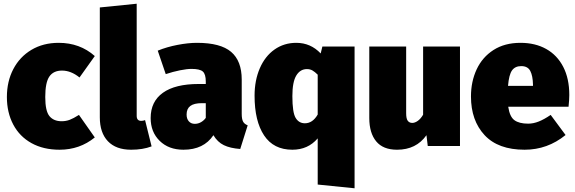

<svg xmlns="http://www.w3.org/2000/svg" viewBox="-20 -784 3089 1031"><path d="M489 -483 407 -368Q361 -405 313 -405Q267 -405 245 -373Q223 -341 223 -263Q223 -188 245.5 -160.5Q268 -133 311 -133Q334 -133 354 -140.5Q374 -148 404 -167L489 -46Q408 20 300 20Q213 20 149 -15.5Q85 -51 51 -115.5Q17 -180 17 -263Q17 -347 51.5 -413Q86 -479 149 -516.5Q212 -554 295 -554Q409 -554 489 -483Z M516 -154V-744L714 -764V-162Q714 -135 738 -135Q749 -135 759 -139L794 2Q747 20 684 20Q603 20 559.5 -25.5Q516 -71 516 -154Z M1310 -111 1270 16Q1216 12 1182 -4.5Q1148 -21 1126 -58Q1074 20 965 20Q886 20 837.5 -27.5Q789 -75 789 -150Q789 -239 855 -286Q921 -333 1047 -333H1085V-346Q1085 -386 1069 -400Q1053 -414 1008 -414Q984 -414 946.5 -406.5Q909 -399 870 -386L827 -512Q876 -532 933.5 -543Q991 -554 1038 -554Q1164 -554 1221 -505.5Q1278 -457 1278 -357V-173Q1278 -145 1285 -131.5Q1292 -118 1310 -111ZM1085 -151V-230H1064Q1022 -230 1002 -215Q982 -200 982 -169Q982 -146 994 -132.5Q1006 -119 1026 -119Q1044 -119 1059.5 -128Q1075 -137 1085 -151Z M1884 -534V227L1686 207V-41Q1634 20 1550 20Q1449 20 1398 -57Q1347 -134 1347 -270Q1347 -352 1375 -417Q1403 -482 1454 -518Q1505 -554 1571 -554Q1648 -554 1702 -497L1711 -534ZM1686 -169V-383Q1671 -398 1658 -405.5Q1645 -413 1628 -413Q1592 -413 1571 -378.5Q1550 -344 1550 -268Q1550 -180 1567.5 -151Q1585 -122 1617 -122Q1659 -122 1686 -169Z M2450 0H2277L2270 -58Q2215 20 2112 20Q2037 20 2000 -25Q1963 -70 1963 -150V-534H2161V-176Q2161 -147 2169.5 -135.5Q2178 -124 2194 -124Q2208 -124 2223.5 -135Q2239 -146 2252 -168V-534H2450Z M3033 -211H2709Q2717 -157 2742.5 -138.5Q2768 -120 2816 -120Q2844 -120 2873 -131.5Q2902 -143 2937 -167L3017 -59Q2920 20 2797 20Q2655 20 2582 -58.5Q2509 -137 2509 -266Q2509 -346 2539.5 -411.5Q2570 -477 2630 -515.5Q2690 -554 2775 -554Q2854 -554 2913 -521Q2972 -488 3004.5 -425Q3037 -362 3037 -274Q3037 -249 3033 -211ZM2842 -330Q2841 -377 2827.5 -403Q2814 -429 2779 -429Q2746 -429 2729.5 -406Q2713 -383 2708 -323H2842Z"/></svg>

Font: Fira Sans Black
Style: Regular
Weight: 900
Designer: Carrois Corporate & Edenspiekermann AG
Foundry: Carrois Corporate GbR & Edenspiekermann AG
Version: Version 4.203